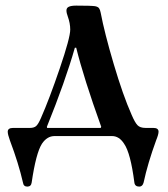

<svg xmlns="http://www.w3.org/2000/svg" viewBox="-20 -489 603 690"><path d="M7.8 -15.6Q7.8 -29.3 27.3 -29.3H87.9Q101.6 -29.3 109.4 -35.6Q117.2 -42 127 -64.5Q157.2 -132.8 194.8 -243.2Q232.4 -353.5 232.4 -382.8Q232.4 -405.3 223.6 -429.7Q218.8 -442.4 218.8 -451.2Q218.8 -460.9 227.5 -464.8Q236.3 -468.8 253.9 -468.8Q306.6 -468.8 321.3 -466.8Q332 -464.8 335.9 -459.5Q339.8 -454.1 341.8 -443.4Q355.5 -371.1 388.7 -258.8Q421.9 -146.5 453.1 -76.2Q464.8 -48.8 474.1 -39.1Q483.4 -29.3 502.9 -29.3H531.2Q549.8 -29.3 549.8 -15.6Q549.8 -5.9 541 15.6Q510.7 98.6 496.1 167Q492.2 181.6 480.5 181.6Q464.8 181.6 462.9 167Q449.2 60.5 425.8 27.3Q408.2 0 382.8 0H175.8Q149.4 0 130.9 27.3Q109.4 60.5 93.8 167Q91.8 181.6 78.1 181.6Q64.5 181.6 62.5 167Q46.9 98.6 15.6 15.6Q7.8 -5.9 7.8 -15.6ZM148.4 -33.2 149.4 -29.3H341.8L343.8 -33.2Q280.3 -210 253.9 -317.4H249Q214.8 -197.3 148.4 -33.2Z"/></svg>

Font: Monomakh Unicode TT
Style: Medium
Weight: 500
Designer: Alexey Kryukov, Aleksandr Andreev
Version: Version 1.1